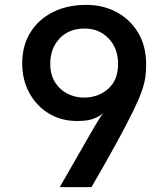

<svg xmlns="http://www.w3.org/2000/svg" viewBox="-20 -767 686 787"><path d="M225 0 354 -225Q365 -244 380 -269Q395 -294 404 -304Q390 -291 365 -281Q340 -271 297 -271Q230 -271 179 -302.5Q128 -334 99.5 -387.5Q71 -441 71 -507Q71 -579 104 -633Q137 -687 196 -717Q255 -747 334 -747Q402 -747 457.5 -717.5Q513 -688 546 -633.5Q579 -579 579 -502Q579 -477 576 -452.5Q573 -428 561.5 -394.5Q550 -361 525.5 -311Q501 -261 460 -185.5Q419 -110 355 0ZM324 -367Q383 -367 423.5 -403Q464 -439 464 -505Q464 -569 425 -609.5Q386 -650 327 -650Q262 -650 224 -609Q186 -568 186 -506Q186 -461 205.5 -430Q225 -399 256.5 -383Q288 -367 324 -367Z"/></svg>

Font: Alata
Style: Regular
Weight: 400
Designer: Spyros Zevelakis, Eben Sorkin
Foundry: Spyros Zevelakis
Version: Version 1.005; ttfautohint (v1.8.4.7-5d5b)